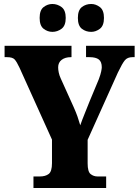

<svg xmlns="http://www.w3.org/2000/svg" viewBox="-20 -944 697 964"><path d="M148 0V-58H180Q208 -58 224.5 -70.5Q241 -83 241 -125V-243L78 -604Q64 -634 53.5 -645.5Q43 -657 15 -657H3V-714H339V-657H336Q307 -657 289.5 -643.5Q272 -630 272 -606Q272 -594 275 -579.5Q278 -565 285 -550L350 -406Q362 -379 369 -359Q376 -339 383 -315Q392 -341 404 -370.5Q416 -400 429 -433L476 -546Q485 -570 488 -585Q491 -600 491 -606Q491 -634 476 -645.5Q461 -657 429 -657H412V-714H656V-657H645Q620 -657 607 -641.5Q594 -626 572 -580L420 -242V-124Q420 -82 435 -70Q450 -58 470 -58H513V0ZM438 -784Q411 -784 391 -799.5Q371 -815 371 -854Q371 -893 391 -908.5Q411 -924 438 -924Q461 -924 481.5 -908.5Q502 -893 502 -854Q502 -815 481.5 -799.5Q461 -784 438 -784ZM243 -784Q219 -784 199 -799.5Q179 -815 179 -854Q179 -893 199 -908.5Q219 -924 243 -924Q268 -924 289 -908.5Q310 -893 310 -854Q310 -815 289 -799.5Q268 -784 243 -784Z"/></svg>

Font: Noto Serif Hebrew Condensed Black
Style: Regular
Weight: 900
Width: 3
Designer: Monotype Design Team
Foundry: Monotype Imaging Inc.
Version: Version 2.004; ttfautohint (v1.8.4.7-5d5b)